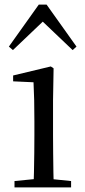

<svg xmlns="http://www.w3.org/2000/svg" viewBox="-20 -818 372 838"><path d="M43.3 0V-27.8L153.1 -38.6H184.5L290.3 -27.8V0ZM126.3 0Q127.3 -24.4 128.2 -65.3Q129.1 -106.3 129.6 -150.7Q130.1 -195.1 130.1 -228.5V-288.8Q130.1 -339.6 129.2 -380.6Q128.3 -421.6 126.3 -458.9L37.3 -463V-488.6L201.7 -528L213.9 -519.8L211.5 -380.2V-228.5Q211.5 -195.1 212 -150.7Q212.5 -106.3 213.1 -65.3Q213.7 -24.4 214.7 0ZM297 -599.4 139.4 -749.5H194L36.4 -599.4L18.7 -614.6L149.2 -797.8H183.4L313.9 -614.6Z"/></svg>

Font: Noto Serif HK
Style: Regular
Weight: 200
Designer: Ryoko NISHIZUKA 西塚涼子 (kana & ideographs); Frank Grießhammer (Latin, Greek & Cyrillic); Wenlong ZHANG 张文龙 (bopomofo); San
Foundry: Adobe
Version: Version 2.001;hotconv 1.1.0;makeotfexe 2.6.0